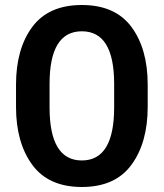

<svg xmlns="http://www.w3.org/2000/svg" viewBox="-20 -734 656 767"><path d="M44 -396Q44 -539 109 -626.5Q174 -714 307 -714Q440 -714 505 -626.5Q570 -539 570 -396V-307Q570 -164 505 -75.5Q440 13 307 13Q174 13 109 -75.5Q44 -164 44 -307ZM307 -93Q436 -93 436 -305V-399Q436 -609 307 -609Q178 -609 178 -399V-305Q178 -93 307 -93Z"/></svg>

Font: Lopes Sans SemiBold
Style: Regular
Weight: 600
Designer: Gabriel Lam, Diego Maldonado
Foundry: TypeRant, Foresti Design
Version: Version 4.000